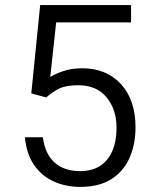

<svg xmlns="http://www.w3.org/2000/svg" viewBox="-20 -731 599 761"><path d="M163.1 -344.7 104 -360.8 139.2 -710.9H499.5V-642.1H202.6L179.2 -425.8Q198.2 -438 231 -449.2Q263.7 -460.4 305.7 -460.4Q401.9 -460.4 459.5 -397.5Q517.1 -334.5 517.1 -226.6Q517.1 -158.7 493.4 -105.2Q469.7 -51.8 421.4 -21Q373 9.8 297.9 9.8Q240.7 9.8 193.1 -11.7Q145.5 -33.2 115.2 -76.9Q85 -120.6 78.6 -187H149.9Q158.2 -121.1 196.3 -86.9Q234.4 -52.7 297.9 -52.7Q367.7 -52.7 404.8 -98.6Q441.9 -144.5 441.9 -225.6Q441.9 -296.9 402.6 -345Q363.3 -393.1 290 -393.1Q241.7 -393.1 215.1 -380.1Q188.5 -367.2 163.1 -344.7Z"/></svg>

Font: Vazirmatn RD Light
Style: Regular
Weight: 300
Designer: Saber Rastikerdar
Foundry: Saber Rastikerdar
Version: Version 32.102